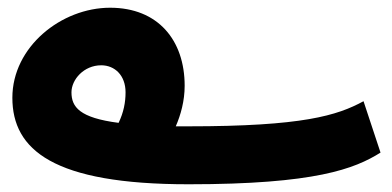

<svg xmlns="http://www.w3.org/2000/svg" viewBox="-20 -456 1016 497"><path d="M468 21C796 21 898 -19 965 -61L921 -194C853 -157 764 -129 468 -129C456 -129 445 -129 435 -129C448 -159 458 -195 458 -234C458 -352 389 -436 265 -436C139 -436 12 -335 12 -203C12 -68 118 21 468 21ZM165 -217C165 -250 197 -287 242 -287C277 -287 305 -261 305 -217C305 -191 300 -165 287 -138C186 -151 165 -179 165 -217Z"/></svg>

Font: Noto Sans Arabic UI SmCn XBd
Style: Regular
Weight: 800
Width: 4
Designer: Monotype Design Team, Nadine Chahine and Nizar Qandah
Foundry: Monotype Imaging Inc.
Version: Version 2.010